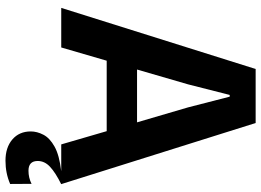

<svg xmlns="http://www.w3.org/2000/svg" viewBox="-149 -618 976 718"><g transform="rotate(90 339.0 -259.0)"><path d="M9.5 0 238 -727H440L668.5 0H520L470.5 -170H207L157.5 0ZM295.5 -474.5 240 -283.5H437.5L381.5 -474.5L341.5 -630H335ZM581 208.5Q531.5 208.5 501.5 182.8Q471.5 157 471.5 114Q471.5 90.5 483.8 66.8Q496 43 528.2 25Q560.5 7 620.5 0H669Q625.5 21.5 603.8 41.8Q582 62 582 88Q582 122.5 618.5 122.5Q644.5 122.5 667.5 111L668 191Q628 208.5 581 208.5Z"/></g></svg>

Font: Spline Sans SemiBold
Style: Regular
Weight: 600
Designer: Eben Sorkin, Mirko Velimirovic
Foundry: Sorkin Type
Version: Version 1.000; ttfautohint (v1.8.3)